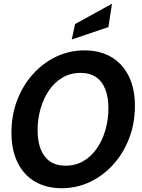

<svg xmlns="http://www.w3.org/2000/svg" viewBox="-20 -980 752 1014"><path d="M306 14Q224.5 14 164.8 -21Q105 -56 72.8 -122Q40.5 -188 40.5 -279.5Q40.5 -371.5 70.5 -450.2Q100.5 -529 154 -588.5Q207.5 -648 277.2 -681Q347 -714 426.5 -714Q508 -714 567.5 -679Q627 -644 659.8 -578.2Q692.5 -512.5 692.5 -420.5Q692.5 -329 662.2 -250Q632 -171 578.8 -111.8Q525.5 -52.5 455.5 -19.2Q385.5 14 306 14ZM326.5 -105Q379.5 -105 421.2 -129.8Q463 -154.5 492.2 -197.2Q521.5 -240 537 -294.5Q552.5 -349 552.5 -409Q552.5 -465.5 536.5 -507.5Q520.5 -549.5 487.8 -572.2Q455 -595 405 -595Q352 -595 310 -570.2Q268 -545.5 238.8 -502.8Q209.5 -460 194 -405.5Q178.5 -351 178.5 -291.5Q178.5 -235 194.5 -193Q210.5 -151 243.5 -128Q276.5 -105 326.5 -105ZM359 -771.5 376.5 -853 571.5 -960.5 552.5 -837Z"/></svg>

Font: Cabin
Style: Bold Italic
Weight: 700
Width: 4
Italic angle: -10°
Designer: Pablo Impallari
Foundry: Pablo Impallari. http://www.impallari.com Igino Marini. http://www.ikern.com
Version: Version 3.001